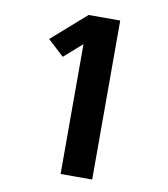

<svg xmlns="http://www.w3.org/2000/svg" viewBox="-82 -805 765 874"><g transform="rotate(10 300.0 -367.5)"><path d="M257 0V-600L174 -527L99 -596L257 -735H403V0Z"/></g></svg>

Font: Iosevka Custom Heavy Extended
Style: Regular
Weight: 900
Width: 7
Monospace: yes
Designer: Belleve Invis
Foundry: Belleve Invis
Version: Version 11.2.4; ttfautohint (v1.8.4)